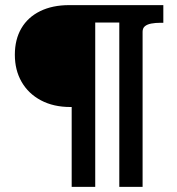

<svg xmlns="http://www.w3.org/2000/svg" viewBox="-20 -730 692 750"><path d="M352 0V-710H250Q185 -710 137 -686.5Q89 -663 63.5 -619.5Q38 -576 38 -516Q38 -456 64.5 -410Q91 -364 140 -338Q189 -312 255 -312H260V0ZM474 -710H299V-642H474ZM537 0V-606Q537 -620 546 -627.5Q555 -635 571 -638Q587 -641 607 -641H618V-710H446V0Z"/></svg>

Font: Roboto Serif 20pt SemiBold
Style: Regular
Weight: 600
Version: Version 1.008